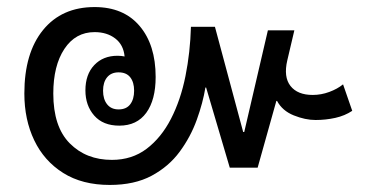

<svg xmlns="http://www.w3.org/2000/svg" viewBox="-20 -553 1058 544"><path d="M291 -29Q213 -29 159 -63Q105 -97 77 -155.5Q49 -214 49 -288Q49 -403 102 -468Q155 -533 248 -533Q330 -533 375.5 -479.5Q421 -426 421 -335Q421 -270 394.5 -233.5Q368 -197 318 -197Q272 -197 247 -225.5Q222 -254 222 -297Q222 -342 247 -368.5Q272 -395 313 -395Q324 -395 333 -393Q330 -426 306.5 -444Q283 -462 248 -462Q194 -462 162.5 -414.5Q131 -367 131 -288Q131 -194 177.5 -147Q224 -100 297 -100Q354 -100 395.5 -131.5Q437 -163 464.5 -216.5Q492 -270 505.5 -337.5Q519 -405 521 -477H589L669 -179H672L739 -467H814L794 -382Q783 -335 803 -309.5Q823 -284 866 -284Q890 -284 913 -292.5Q936 -301 952 -314L978 -239Q957 -225 930 -219Q903 -213 874 -213Q845 -213 812.5 -226Q780 -239 765 -267H763L710 -78H631L564 -305H562Q555 -262 537.5 -213.5Q520 -165 489 -123Q458 -81 409.5 -55Q361 -29 291 -29ZM316 -243Q338 -243 349 -257.5Q360 -272 360 -296Q360 -320 349 -334Q338 -348 316 -348Q295 -348 283.5 -334Q272 -320 272 -296Q272 -272 283.5 -257.5Q295 -243 316 -243Z"/></svg>

Font: Noto Sans Thai Looped SemiCond
Style: Regular
Weight: 400
Width: 4
Designer: Sasikarn Vongin, Ben Mitchell
Foundry: The Fontpad Ltd
Version: Version 1.001